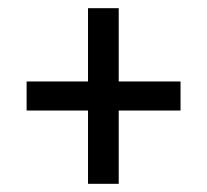

<svg xmlns="http://www.w3.org/2000/svg" viewBox="-20 -592 505 469"><path d="M195 -143V-322H45V-393H195V-572H270V-393H421V-322H270V-143Z"/></svg>

Font: Noto Serif Tamil Condensed ExtraBold
Style: Regular
Weight: 800
Width: 3
Designer: Indian Type Foundry, Tom Grace, and the Monotype Design Team
Foundry: Monotype Imaging Inc.
Version: Version 2.004; ttfautohint (v1.8.4.7-5d5b)